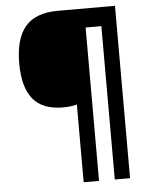

<svg xmlns="http://www.w3.org/2000/svg" viewBox="-59 -809 773 984"><g transform="rotate(-5 327.5 -316.5)"><path d="M569.8 127H491.2V-662.1H410.2V127H331.1V-272.9Q300.8 -264.2 259.8 -264.2Q154.3 -264.2 104.7 -325.2Q55.2 -386.2 55.2 -508.8Q55.2 -635.7 108.4 -697.8Q161.6 -759.8 274.9 -759.8H569.8Z"/></g></svg>

Font: CAA NEO Sans
Style: Bold
Weight: 700
Version: Version 1.10